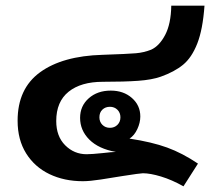

<svg xmlns="http://www.w3.org/2000/svg" viewBox="-20 -628 740 676"><path d="M483 -18Q474 -18 410 -8Q374 -2 335 4Q296 10 272 10Q206 10 154 -15Q102 -40 72 -88Q42 -136 42 -203Q42 -316 121 -373.5Q200 -431 341 -435Q430 -438 458.5 -440.5Q487 -443 512 -453Q541 -466 561.5 -505Q582 -544 583 -608H700Q694 -524 674.5 -474.5Q655 -425 624.5 -400Q594 -375 546 -358Q515 -347 466.5 -343.5Q418 -340 342 -340Q265 -340 221.5 -305Q178 -270 178 -202Q178 -148 209.5 -116.5Q241 -85 285 -85Q303 -85 341 -89Q375 -93 388 -93Q327 -104 294.5 -136.5Q262 -169 262 -213Q262 -255 292.5 -282Q323 -309 370 -309Q415 -309 444.5 -283Q474 -257 474 -218Q474 -196 463.5 -173.5Q453 -151 436 -140Q515 -128 568.5 -108.5Q622 -89 677 -52L626 28Q585 5 547 -6.5Q509 -18 483 -18ZM404 -215Q404 -231 393.5 -241.5Q383 -252 367 -252Q351 -252 340.5 -242Q330 -232 330 -215Q330 -199 340.5 -188.5Q351 -178 367 -178Q383 -178 393.5 -188.5Q404 -199 404 -215Z"/></svg>

Font: Sarabun ExtraBold
Style: Regular
Weight: 800
Version: Version 1.000; ttfautohint (v1.6)